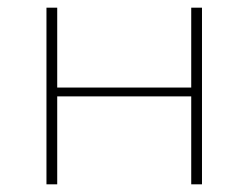

<svg xmlns="http://www.w3.org/2000/svg" viewBox="-20 -480 647 500"><path d="M506 -460V0H478V-229H129V0H101V-460H129V-252H478V-460Z"/></svg>

Font: Ysabeau SC Extralight
Style: Regular
Weight: 200
Designer: Christian Thalmann (Catharsis Fonts)
Version: Version 0.003